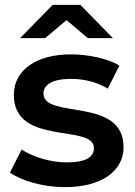

<svg xmlns="http://www.w3.org/2000/svg" viewBox="-20 -764 555 791"><path d="M166 -607 254 -681 342 -607H445L311 -744H197L63 -607ZM159 -379C159 -414 195 -439 271 -439C322 -439 373 -429 424 -399L472 -494C424 -523 343 -540 272 -540C128 -540 37 -474 37 -373C37 -160 367 -256 367 -154C367 -117 334 -95 255 -95C188 -95 116 -117 69 -148L21 -53C69 -19 158 7 247 7C397 7 489 -58 489 -158C489 -367 159 -271 159 -379Z"/></svg>

Font: Talent
Style: Bold
Weight: 600
Designer: Mike Powis
Version: Version 1.001;hotconv 1.0.109;makeotfexe 2.5.65596